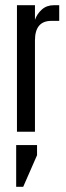

<svg xmlns="http://www.w3.org/2000/svg" viewBox="-20 -505 252 736"><path d="M186 -485H207V-425H177Q114 -425 114 -350V0H45V-485H114V-429Q122 -452 140.5 -468.5Q159 -485 186 -485ZM42 211V51H122V90L69 211Z"/></svg>

Font: Teko Light
Style: Regular
Weight: 300
Designer: Manushi Parikh, Jonny Pinhorn
Foundry: Indian Type Foundry
Version: Version 1.105;PS 1.0;hotconv 1.0.78;makeotf.lib2.5.61930; tt